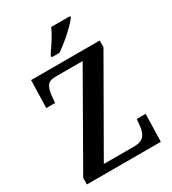

<svg xmlns="http://www.w3.org/2000/svg" viewBox="-220 -1045 1037 1159"><g transform="rotate(-30 298.5 -465.5)"><path d="M37 0V-45L387 -658H197Q154 -658 139 -633.5Q124 -609 121 -571L116 -522H55L60 -714H538V-668L187 -56H400Q435 -56 454 -69Q473 -82 481 -103Q489 -124 491 -148L495 -192H557L552 0ZM237 -784Q258 -815 284.5 -856Q311 -897 325 -931H457V-921Q445 -904 416.5 -875.5Q388 -847 353.5 -818.5Q319 -790 291 -771H237Z"/></g></svg>

Font: Noto Serif Myanmar SemiCondensed SemiBold
Style: Regular
Weight: 600
Width: 4
Designer: Ben Mitchell and the Monotype Design Team
Foundry: Monotype Imaging Inc.
Version: Version 2.106; ttfautohint (v1.8.4.7-5d5b)